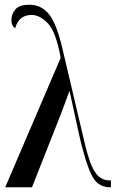

<svg xmlns="http://www.w3.org/2000/svg" viewBox="-20 -790 490 810"><path d="M2 0H115L235 -304Q243 -326 253 -352Q263 -378 272 -404H274Q282 -368 293 -316.5Q304 -265 314 -220.5Q324 -176 329 -160Q352 -72 375.5 -36Q399 0 445 0H448V-29H441Q406 -29 383 -61Q360 -93 340 -175L245 -578Q220 -688 187.5 -729Q155 -770 104 -770Q61 -770 44.5 -750Q28 -730 28 -705Q28 -681 44 -671Q60 -727 113 -727Q148 -727 182 -691.5Q216 -656 236 -546Z"/></svg>

Font: Noto Serif Display Condensed Semi
Style: Regular
Weight: 600
Width: 3
Designer: Monotype Design Team
Foundry: Monotype Imaging Inc.
Version: Version 1.900